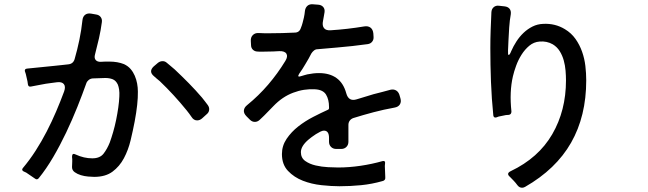

<svg xmlns="http://www.w3.org/2000/svg" viewBox="-20 -830 3040 901"><path d="M144 8 103 -20Q98 -22 90 -26Q80 -32 87 -41Q119 -79 147 -122.5Q175 -166 199 -212.5Q223 -259 243.5 -307Q264 -355 281 -401Q289 -424 279.5 -435.5Q270 -447 247 -444Q233 -442 220.5 -440.5Q208 -439 195 -437Q175 -433 157.5 -430Q140 -427 126 -424Q113 -421 111 -434L109 -448L101 -483L97 -495Q94 -506 106 -508L235 -521Q252 -523 268 -524.5Q284 -526 300 -528Q323 -530 330 -552Q343 -597 352.5 -643Q362 -689 367 -736Q369 -753 380 -761Q391 -769 408 -766L431 -762Q445 -760 452.5 -750Q460 -740 458 -726Q453 -688 444.5 -650.5Q436 -613 426 -575Q421 -558 429 -548.5Q437 -539 454 -540Q465 -541 475 -541Q485 -541 493 -541Q532 -541 562 -529Q581 -520 593 -506Q605 -492 612.5 -474.5Q620 -457 623.5 -438Q627 -419 627 -400Q628 -345 612 -260Q604 -218 593 -172Q582 -126 561.5 -87.5Q541 -49 508 -24.5Q475 0 422 0Q412 0 394 -1.5Q376 -3 359.5 -8Q343 -13 330.5 -22Q318 -31 318 -46L319 -72Q319 -78 319 -83.5Q319 -89 318 -94Q318 -114 335 -105Q374 -87 413 -87Q449 -87 466 -109Q483 -131 495 -161Q503 -183 511 -210.5Q519 -238 525 -267.5Q531 -297 535 -325Q539 -353 540 -377Q541 -396 539 -409.5Q537 -423 533 -433Q524 -452 509 -458Q494 -464 474 -464L415 -462Q404 -461 396 -454.5Q388 -448 385 -439Q367 -388 343 -328Q319 -268 290.5 -208Q262 -148 229.5 -92.5Q197 -37 162 6Q154 16 144 8ZM879 -281Q874 -289 868 -296.5Q862 -304 856 -312Q796 -386 730 -449Q722 -455 715.5 -461Q709 -467 703 -472Q676 -494 701 -518L721 -535Q731 -543 743 -543Q754 -543 762 -536Q771 -529 780 -521Q789 -513 800 -504Q834 -472 866 -439.5Q898 -407 928 -372Q936 -362 942.5 -353.5Q949 -345 955 -337Q963 -326 961.5 -314Q960 -302 950 -294L929 -275Q918 -265 905 -265Q889 -265 879 -281Z M1573 44Q1536 44 1489 39Q1442 34 1401 18Q1360 2 1331.5 -28Q1303 -58 1303 -107Q1303 -146 1325 -178.5Q1347 -211 1379.5 -236.5Q1412 -262 1450 -281.5Q1488 -301 1519 -315Q1524 -317 1524 -323V-328Q1524 -363 1510 -386Q1496 -409 1458 -411Q1406 -414 1356 -395Q1305 -376 1263 -332L1220 -288Q1214 -282 1208.5 -277Q1203 -272 1198 -267Q1188 -258 1176 -258Q1163 -258 1153 -268L1137 -284Q1123 -298 1124.5 -312Q1126 -326 1140 -337Q1194 -381 1238.5 -433Q1283 -485 1319 -544Q1332 -565 1324 -578Q1316 -591 1290 -590Q1276 -589 1262 -588.5Q1248 -588 1235 -588Q1222 -588 1211 -587.5Q1200 -587 1190 -588Q1176 -588 1167 -596.5Q1158 -605 1158 -619L1157 -638Q1156 -655 1166.5 -665.5Q1177 -676 1194 -675Q1206 -674 1219.5 -674Q1233 -674 1250 -674Q1302 -674 1363 -677Q1385 -677 1392 -699Q1397 -711 1400 -723Q1403 -735 1406 -747Q1408 -755 1409 -763Q1410 -771 1411 -779Q1413 -794 1422.5 -802.5Q1432 -811 1447 -810L1473 -808Q1488 -807 1496.5 -797.5Q1505 -788 1503 -773Q1501 -762 1499.5 -752.5Q1498 -743 1496 -733Q1491 -710 1500.5 -698Q1510 -686 1533 -688Q1611 -693 1689 -706Q1707 -709 1718.5 -700.5Q1730 -692 1732 -673L1733 -657Q1734 -644 1726.5 -634.5Q1719 -625 1706 -623Q1670 -618 1634 -614Q1598 -610 1562 -607Q1539 -605 1516 -603Q1493 -601 1470 -599Q1461 -599 1453.5 -593Q1446 -587 1441 -579Q1435 -567 1428 -554.5Q1421 -542 1413 -529Q1406 -517 1399 -506Q1392 -495 1384 -484Q1372 -465 1394 -473Q1401 -475 1407.5 -477Q1414 -479 1422 -481Q1451 -487 1477 -487Q1527 -487 1559.5 -463.5Q1592 -440 1605 -392Q1616 -352 1654 -364Q1674 -370 1693.5 -376Q1713 -382 1733 -388Q1754 -393 1774 -398.5Q1794 -404 1813 -409Q1827 -412 1838 -406Q1849 -400 1854 -386L1859 -369Q1864 -352 1856.5 -340Q1849 -328 1831 -325Q1781 -316 1733.5 -303.5Q1686 -291 1638 -276Q1627 -272 1621 -263.5Q1615 -255 1615 -244V-165Q1615 -150 1605.5 -140.5Q1596 -131 1581 -131H1558Q1543 -131 1533.5 -140.5Q1524 -150 1524 -165V-183Q1524 -217 1500 -217Q1493 -217 1483 -212Q1473 -207 1462.5 -200.5Q1452 -194 1443 -187Q1434 -180 1429 -176Q1392 -145 1392 -116Q1392 -89 1412.5 -74.5Q1433 -60 1461.5 -53.5Q1490 -47 1519.5 -45.5Q1549 -44 1567 -44Q1618 -44 1672 -52Q1726 -60 1775 -74Q1789 -77 1787 -64L1786 -52V-49L1788 1Q1790 17 1774 20Q1725 34 1674.5 39Q1624 44 1573 44Z M2408 39Q2400 28 2391 18.5Q2382 9 2373 0Q2354 -16 2377 -27Q2507 -89 2571.5 -200Q2636 -311 2636 -453Q2636 -474 2634 -498.5Q2632 -523 2625.5 -546.5Q2619 -570 2606.5 -590Q2594 -610 2574 -622Q2546 -638 2512 -635Q2485 -633 2464 -615.5Q2443 -598 2427.5 -573.5Q2412 -549 2402 -521.5Q2392 -494 2387 -472Q2370 -399 2380 -307Q2380 -293 2368 -291L2354 -290L2320 -283L2309 -279Q2297 -276 2295 -288Q2287 -367 2284 -446Q2281 -525 2281 -605Q2281 -647 2282.5 -689Q2284 -731 2286 -773Q2287 -788 2297 -796.5Q2307 -805 2322 -803L2349 -800Q2364 -798 2371.5 -788.5Q2379 -779 2377 -763Q2372 -737 2369.5 -701Q2367 -665 2366 -639Q2365 -627 2365 -615.5Q2365 -604 2364 -593Q2363 -572 2367 -572Q2372 -572 2379 -590Q2389 -613 2403.5 -635.5Q2418 -658 2437 -676Q2456 -694 2479 -705.5Q2502 -717 2529 -718Q2585 -721 2631 -693Q2661 -675 2680.5 -647.5Q2700 -620 2711.5 -587.5Q2723 -555 2727 -520.5Q2731 -486 2731 -453Q2731 -285 2660 -160.5Q2589 -36 2444 47Q2437 51 2430 51Q2417 51 2408 39Z"/></svg>

Font: Higure Gothic Medium
Style: Regular
Weight: 500
Designer: Yoshimichi Ohira
Foundry: Positype
Version: Version 1.000